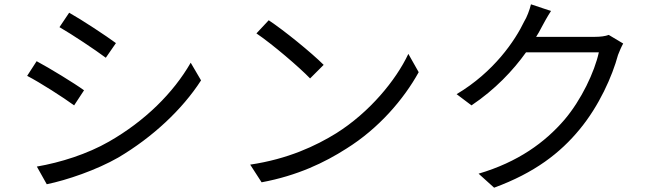

<svg xmlns="http://www.w3.org/2000/svg" viewBox="-20 -827 3040 891"><path d="M301 -768 256 -701C315 -667 423 -595 471 -559L518 -627C475 -659 360 -735 301 -768ZM151 -54 197 28C290 9 428 -38 529 -96C688 -190 826 -319 913 -454L865 -536C784 -395 652 -265 486 -170C385 -112 261 -73 151 -54ZM150 -543 106 -475C166 -444 275 -374 324 -338L370 -408C326 -440 210 -511 150 -543Z M1227 -733 1170 -672C1244 -622 1369 -515 1419 -463L1482 -526C1426 -582 1298 -686 1227 -733ZM1141 -63 1194 19C1361 -12 1487 -73 1587 -137C1738 -231 1854 -367 1923 -492L1875 -577C1817 -454 1695 -306 1541 -209C1446 -150 1316 -89 1141 -63Z M2805 -665C2789 -659 2767 -656 2740 -656H2468C2477 -670 2485 -684 2492 -698C2502 -717 2520 -750 2537 -776L2444 -807C2438 -781 2424 -745 2413 -728C2370 -638 2272 -493 2099 -390L2168 -338C2277 -411 2361 -500 2421 -584H2759C2739 -493 2678 -364 2600 -272C2509 -166 2384 -75 2201 -21L2273 44C2461 -25 2580 -117 2671 -228C2760 -336 2821 -472 2848 -572C2854 -588 2864 -611 2872 -625Z"/></svg>

Font: Noto Sans CJK SC Regular
Style: Regular
Weight: 400
Designer: Ryoko NISHIZUKA (kana & ideographs); Paul D. Hunt (Latin, Greek & Cyrillic); Wenlong ZHANG (bopomofo); Sandoll Communica
Foundry: Adobe Systems Incorporated
Version: Version 1.004;PS 1.004;hotconv 1.0.82;makeotf.lib2.5.63406